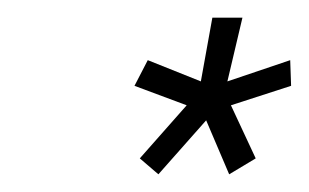

<svg xmlns="http://www.w3.org/2000/svg" viewBox="-20 -732 349 217"><path d="M138 -553 191 -613 132 -635 147 -664 207 -640 220 -712H254L237 -640L308 -664L309 -635L241 -613L269 -553L239 -535L213 -596L159 -535Z"/></svg>

Font: Raleway Light
Style: Italic
Weight: 300
Italic angle: -12°
Designer: Matt McInerney, Pablo Impallari, Rodrigo Fuenzalida
Foundry: Matt McInerney, Pablo Impallari, Rodrigo Fuenzalida
Version: Version 4.026